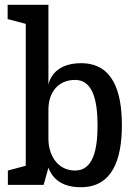

<svg xmlns="http://www.w3.org/2000/svg" viewBox="-20 -775 572 805"><path d="M183 -72C202 -21 245 10 319 10C451 10 491 -106 491 -250C491 -394 452 -510 320 -510C247 -510 198 -479 183 -421V-755H12V-695L88 -675V-80L13 -60V0H163ZM295 -440C371 -440 389 -349 389 -249C389 -149 371 -60 295 -60C221 -60 183 -125 183 -193V-316C183 -384 221 -440 295 -440Z"/></svg>

Font: Hermeneus One
Style: Regular
Weight: 400
Designer: Rodrigo Fuenzalida, Pablo Impallari
Foundry: Pablo Impallari, Rodrigo Fuenzalida
Version: Version 1.002